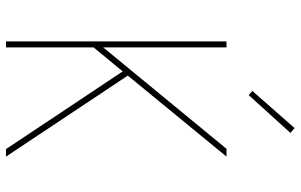

<svg xmlns="http://www.w3.org/2000/svg" viewBox="-201 -801 1002 640"><g transform="rotate(90 300.0 -481.0)"><path d="M118 0V-735H138V-324L476 -735H502L232 -406L502 0H477L264 -320L218 -389L138 -292V0ZM297 -809 283 -821 407 -962 423 -948Z"/></g></svg>

Font: Iosevka SS04 Thin Extended
Style: Regular
Weight: 100
Width: 7
Monospace: yes
Designer: Belleve Invis
Foundry: Belleve Invis
Version: Version 19.0.0; ttfautohint (v1.8.4)